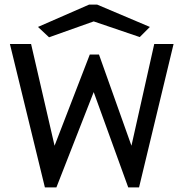

<svg xmlns="http://www.w3.org/2000/svg" viewBox="-20 -814 790 834"><path d="M175 0 23 -623H115L217 -181L370 -577H410L551 -181L650 -623H734L584 0H537L387 -414L225 0ZM193 -652 145 -697 367 -794H402L631 -697L587 -653L387 -721Z"/></svg>

Font: Inconsolata ExtraExpanded Medium
Style: Regular
Weight: 500
Width: 8
Monospace: yes
Designer: Raph Levien, Cyreal, Brenton Simpson
Foundry: Raph Levien, Cyreal, Google
Version: Version 3.001; ttfautohint (v1.8.2.53-6de2)